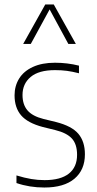

<svg xmlns="http://www.w3.org/2000/svg" viewBox="-20 -828 435 857"><path d="M53.5 -11V-45Q89.5 -34 119.2 -29Q149 -24 179 -24Q250.5 -24 287.2 -53Q324 -82 324 -137Q324 -184.5 300.8 -209.8Q277.5 -235 226.5 -247.5L171.5 -261Q103.5 -279 74.2 -313.2Q45 -347.5 45 -402.5Q45 -444.5 65.5 -477.5Q86 -510.5 126.8 -529.2Q167.5 -548 225.5 -548Q280.5 -548 332.5 -535V-501Q303 -508.5 278.5 -511.8Q254 -515 225.5 -515Q153 -515 116.8 -484.5Q80.5 -454 80.5 -404Q80.5 -361.5 102.5 -335.5Q124.5 -309.5 174 -297L229.5 -283.5Q300.5 -265.5 329.8 -230.8Q359 -196 359 -139.5Q359 -69.5 312.2 -30.2Q265.5 9 178 9Q111.5 9 53.5 -11ZM318.5 -632H285L201.5 -786L117.5 -632H83.5L182 -808H220Z"/></svg>

Font: Encode Sans Semi Condensed Thin
Style: Regular
Weight: 250
Width: 4
Designer: Multiple Designers
Foundry: Impallari Type
Version: Version 2.000